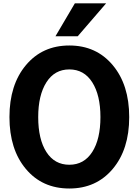

<svg xmlns="http://www.w3.org/2000/svg" viewBox="-20 -1083 810 1121"><path d="M35.2 -399.4Q35.2 -587.9 131.3 -702.6Q227.5 -817.4 384.8 -817.4Q542 -817.4 638.2 -702.6Q734.4 -587.9 734.4 -399.4Q734.4 -210.9 638.2 -96.7Q542 17.6 384.8 17.6Q226.6 17.6 130.9 -96.7Q35.2 -210.9 35.2 -399.4ZM203.1 -399.4Q203.1 -269.5 251 -195.3Q298.8 -121.1 384.8 -121.1Q470.7 -121.1 518.6 -195.8Q566.4 -270.5 566.4 -399.4Q566.4 -527.3 518.6 -602.5Q470.7 -677.7 384.8 -677.7Q298.8 -677.7 251 -602.5Q203.1 -527.3 203.1 -399.4ZM303.7 -871.1 417 -1063.5H599.6L433.6 -871.1Z"/></svg>

Font: Gothic A1 Black
Style: Regular
Weight: 900
Version: Version 2.50